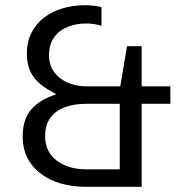

<svg xmlns="http://www.w3.org/2000/svg" viewBox="-20 -716 717 736"><path d="M306 0Q258 0 215 -12Q172 -24 138.5 -48.5Q105 -73 86 -109Q67 -145 67 -193Q67 -262 102.5 -299.5Q138 -337 193 -353V-357Q162 -372 136.5 -392Q111 -412 97 -440.5Q83 -469 83 -510Q83 -556 101 -591Q119 -626 149.5 -649Q180 -672 220 -684Q260 -696 305 -696Q338 -696 369 -689V-617Q341 -626 310 -626Q272 -626 239.5 -613Q207 -600 187.5 -573Q168 -546 168 -505Q168 -467 187 -440.5Q206 -414 239 -399.5Q272 -385 312 -385H441L467 -539H523V-385H633V-318H523V0ZM309 -67H439V-318H308Q264 -318 228.5 -305Q193 -292 173 -264.5Q153 -237 153 -195Q153 -133 198 -100Q243 -67 309 -67Z"/></svg>

Font: Chivo Medium Light
Style: Regular
Weight: 300
Version: Version 2.002